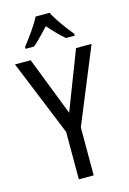

<svg xmlns="http://www.w3.org/2000/svg" viewBox="-139 -1009 722 1075"><g transform="rotate(-15 222.0 -471.5)"><path d="M262 -943H181C160 -900 116 -840 80 -794V-783H129C157 -806 189 -841 222 -876C253 -841 284 -808 314 -783H365V-794C330 -836 284 -898 262 -943ZM223 -374 91 -714H0L179 -275V0H265V-278L444 -714H354Z"/></g></svg>

Font: Noto Sans Myanmar UI Condensed
Style: Regular
Weight: 400
Width: 3
Designer: Monotype Design Team
Foundry: Monotype Imaging Inc.
Version: Version 2.103